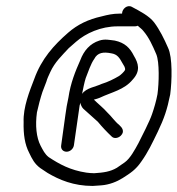

<svg xmlns="http://www.w3.org/2000/svg" viewBox="-20 -658 586 634"><path d="M435 -573C442 -566 448 -563 454 -555C472 -534 484 -507 496 -479C507 -453 505 -383 500 -347C496 -325 489 -301 482 -281C474 -257 448 -207 437 -185C425 -163 410 -135 392 -122L366 -104C344 -91 322 -88 291 -86C282 -86 273 -87 265 -88C212 -96 176 -116 141 -139C128 -149 122 -162 114 -177C100 -204 96 -244 102 -287C106 -306 114 -336 120 -354L133 -388C136 -399 141 -409 146 -420C161 -453 185 -475 207 -499C220 -510 220 -510 231 -520C263 -548 313 -571 368 -571H426C429 -571 432 -572 435 -573ZM383 -613H374C353 -613 335 -609 316 -604C271 -594 236 -577 205 -550C158 -509 117 -464 93 -397C78 -358 56 -304 58 -255C57 -214 62 -181 76 -154C86 -133 94 -117 113 -103L137 -87C176 -64 223 -44 286 -44C296 -45 306 -45 315 -46C341 -48 366 -58 385 -70C410 -86 428 -97 447 -125C469 -156 482 -184 501 -223C522 -267 532 -296 542 -346C548 -391 550 -469 535 -500C522 -530 507 -560 489 -584C472 -606 442 -621 416 -635C401 -644 383 -629 383 -613ZM224 -178 243 -310C244 -313 245 -316 245 -319C247 -311 250 -304 255 -299C270 -286 287 -270 303 -256C317 -239 333 -222 349 -207C357 -199 371 -202 379 -210C393 -224 383 -237 374 -245C359 -257 348 -274 334 -287C322 -301 303 -316 290 -329C298 -331 304 -333 309 -335C349 -354 390 -361 418 -395C445 -424 437 -449 422 -474C409 -500 392 -517 359 -524C342 -526 326 -530 308 -524C277 -514 257 -491 245 -459C229 -423 213 -384 206 -336C202 -318 198 -296 196 -279L182 -178C180 -166 188 -157 200 -157C211 -157 222 -166 224 -178ZM251 -348C255 -367 258 -384 263 -400C271 -420 280 -448 291 -463C302 -485 322 -487 347 -482C368 -479 375 -466 384 -450C389 -441 394 -436 393 -427C390 -421 378 -410 373 -407C356 -397 336 -387 316 -381C295 -371 265 -368 251 -348Z"/></svg>

Font: PolanStronk
Style: Ita
Weight: 500
Version: Version 1.0